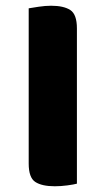

<svg xmlns="http://www.w3.org/2000/svg" viewBox="-20 -641 368 669"><path d="M248 -1Q237 2 214.5 5Q192 8 171 8Q126 8 103 -7Q80 -22 80 -71V-612Q91 -614 114.5 -617.5Q138 -621 158 -621Q202 -621 225 -606Q248 -591 248 -542Z"/></svg>

Font: Baloo Paaji
Style: Regular
Weight: 400
Designer: Shuchita Grover and Ek Type
Foundry: Ek Type
Version: Version 1.007;PS 1.000;hotconv 1.0.88;makeotf.lib2.5.647800